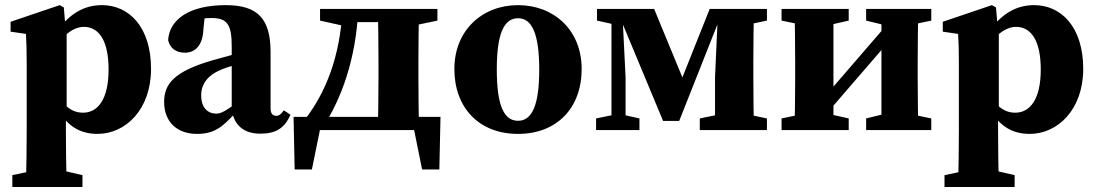

<svg xmlns="http://www.w3.org/2000/svg" viewBox="-20 -519 4370 766"><path d="M29.2 227H309V179.7L222.1 159.7H124.9L29.2 179.7V227ZM83.5 227H245.9C243.9 138.3 242.9 65.5 242.9 2V-69.8L245.9 -82.3V-396.5L241.2 -411.5L234.6 -489.3L218.2 -498.5L22.3 -432.1V-392.7L83.5 -383.7C85.5 -343.7 86.5 -322.8 86.5 -267.8V2.6C86.5 66.1 85.5 138.3 83.5 227ZM369 15.2C481.6 15.2 582.6 -82.8 582.6 -244.1C582.6 -410.3 495.7 -498.5 386.8 -498.5C316.7 -498.5 259.5 -465.7 209.4 -397.2H174.9L183.9 -322.8C216.5 -356.3 261.5 -411.8 314.3 -411.8C373.2 -411.8 413.2 -359.7 413.2 -241.5C413.2 -123.4 370.7 -69.4 311.3 -69.4C261.6 -69.4 232.3 -102.2 191.1 -157.4L182.1 -85.2H207.9C248.3 -17.4 297.2 15.2 369 15.2Z M766 15.2C838.5 15.2 869.6 -15.7 918.1 -67.1H960.1L949.7 -127.2C877.8 -73.4 861.8 -65.7 842.7 -65.7C809 -65.7 782.6 -88.9 782.6 -139C782.6 -186 812.1 -219.7 857.4 -238.8C886.6 -252.3 940.6 -266.9 987.8 -278.8V-320.6C940.6 -309.4 869.7 -290.7 828.4 -278.6C674.2 -233.9 634.8 -183.9 634.8 -112.7C634.8 -30.4 688.6 15.2 766 15.2ZM1018.6 14.3C1079.3 14.3 1114.9 -6.6 1138.9 -61.2L1112.4 -78.9C1100.7 -62.3 1092.6 -56.9 1082.1 -56.9C1067.7 -56.9 1059.5 -66.4 1059.5 -86.1V-310.4C1059.5 -444.3 1008.8 -498.5 880.5 -498.5C736.5 -498.5 656 -442.2 650.7 -358.9C658.5 -326 682.4 -308.8 718.1 -308.8C756.6 -308.8 789 -335.7 791.5 -402.2L798.7 -471.6L729.8 -432.7C773.3 -444.1 799 -447.1 823.5 -447.1C887.3 -447.1 904.5 -420.9 904.5 -332.3V-81.9C913.1 -21.3 950.6 14.3 1018.6 14.3Z M1201.9 -49.2 1267.3 -10.2C1342.2 -124.1 1400.3 -283.5 1409.6 -483.4H1346.8C1336.3 -286.6 1276.7 -149 1201.9 -49.2ZM1256.9 -436.8 1346.9 -416.8H1377.9V-483.4H1256.9V-436.8ZM1377.9 -430.6H1540.1V-483.4H1377.9V-430.6ZM1487 0H1652.3C1650.3 -45 1649.3 -147.4 1649.3 -210V-273.4C1649.3 -335.9 1650.3 -438.4 1652.3 -483.4H1487C1489 -438.4 1490 -335.9 1490 -273.4V-210C1490 -147.4 1489 -45 1487 0ZM1576.9 -416.8H1629.5L1725.2 -436.8V-483.4H1576.9V-416.8ZM1686.9 0 1621.6 -52.8 1664 157.2H1732.8L1737.4 -52.8H1151.2L1155.5 157.2H1224.3L1267 -52.8L1200.9 0H1686.9Z M2046.7 15.2C2201.5 15.2 2300.6 -87.8 2300.6 -243.7C2300.6 -399.6 2189.2 -498.5 2046.7 -498.5C1903.5 -498.5 1792.7 -397.4 1792.7 -243.7C1792.7 -89.9 1890.5 15.2 2046.7 15.2ZM2046.7 -37.1C1990.1 -37.1 1962 -98.8 1962 -241.5C1962 -383.4 1990.1 -446.3 2046.7 -446.3C2102.6 -446.3 2131.3 -383.4 2131.3 -241.5C2131.3 -98.8 2102.6 -37.1 2046.7 -37.1Z M2625.5 -36.4H2689.7L2866.7 -483.4H2811.4L2683.8 -163.3H2721.8L2589.7 -483.4H2439.3L2625.5 -36.4ZM2832.7 0H2988.5C2986.5 -45 2985.5 -147.4 2985.5 -210V-273.4C2985.5 -335.9 2986.5 -438.4 2988.5 -483.4H2844.9L2832.7 -211.4V0ZM2358.1 0H2531.1V-46.5L2457.6 -62.9H2438.4L2358.1 -46.5V0ZM2771.9 0H3039.7V-46.5L2944 -66.5H2869.2L2771.9 -46.5V0ZM2419.5 0H2475.8V-210.7L2462.2 -483.4H2419.5V0ZM2361.7 -436.8 2452.8 -416.8H2461.2V-483.4H2361.7V-436.8ZM2903.8 -416.8H2944L3039.7 -436.8V-483.4H2903.8V-416.8Z M3098.1 0H3366V-46.5L3277 -66.5H3194.9L3098.1 -46.5V0ZM3098.1 -436.8 3195.5 -416.8H3277.5L3366 -436.8V-483.4H3098.1V-436.8ZM3149.4 0H3305.1V-483.4H3149.4C3151.4 -438.4 3152.4 -335.9 3152.4 -273.4V-210C3152.4 -147.4 3151.4 -45 3149.4 0ZM3219 -73.8H3284.5L3574.6 -409.6H3509L3219 -73.8ZM3435.5 0H3695.4V-46.5L3599.2 -66.5H3517.1L3435.5 -46.5V0ZM3435.5 -436.8 3517.7 -416.8H3599.7L3695.4 -436.8V-483.4H3435.5V-436.8ZM3496.6 0H3644.2C3642.2 -45 3641.2 -147.4 3641.2 -210V-273.4C3641.2 -335.9 3642.2 -438.4 3644.2 -483.4H3496.6V0Z M3748.2 227H4028V179.7L3941.1 159.7H3843.9L3748.2 179.7V227ZM3802.5 227H3964.9C3962.9 138.3 3961.9 65.5 3961.9 2V-69.8L3964.9 -82.3V-396.5L3960.2 -411.5L3953.6 -489.3L3937.2 -498.5L3741.3 -432.1V-392.7L3802.5 -383.7C3804.5 -343.7 3805.5 -322.8 3805.5 -267.8V2.6C3805.5 66.1 3804.5 138.3 3802.5 227ZM4088 15.2C4200.6 15.2 4301.6 -82.8 4301.6 -244.1C4301.6 -410.3 4214.7 -498.5 4105.8 -498.5C4035.7 -498.5 3978.5 -465.7 3928.4 -397.2H3893.9L3902.9 -322.8C3935.5 -356.3 3980.5 -411.8 4033.3 -411.8C4092.2 -411.8 4132.2 -359.7 4132.2 -241.5C4132.2 -123.4 4089.7 -69.4 4030.3 -69.4C3980.6 -69.4 3951.3 -102.2 3910.1 -157.4L3901.1 -85.2H3926.9C3967.3 -17.4 4016.2 15.2 4088 15.2Z"/></svg>

Font: Source Serif Variable
Style: Regular
Weight: 389
Designer: Frank Grießhammer
Foundry: Adobe Systems Incorporated
Version: Version 3.001;hotconv 1.0.111;makeotfexe 2.5.65597